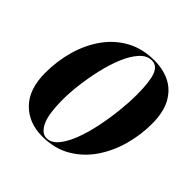

<svg xmlns="http://www.w3.org/2000/svg" viewBox="-188 -888 1061 1061"><g transform="rotate(45 342.5 -357.0)"><path d="M290 11Q184 11 118.5 -56Q53 -123 53 -250Q53 -343 77.5 -428.5Q102 -514 150 -581Q198 -648 268.5 -686.5Q339 -725 432 -725Q500 -725 553.5 -698.5Q607 -672 638.5 -615Q670 -558 670 -466Q670 -381 646.5 -296Q623 -211 576 -142Q529 -73 457.5 -31Q386 11 290 11ZM313 1Q350 1 379.5 -34Q409 -69 431 -126.5Q453 -184 467.5 -253.5Q482 -323 489.5 -392.5Q497 -462 497 -520Q497 -624 479.5 -669.5Q462 -715 422 -715Q383 -715 351.5 -680Q320 -645 296.5 -588.5Q273 -532 257.5 -465Q242 -398 234 -332.5Q226 -267 226 -216Q226 -98 251 -48.5Q276 1 313 1Z"/></g></svg>

Font: Noto Serif Display ExtraCondensed Black
Style: Italic
Weight: 900
Width: 2
Italic angle: -12°
Designer: Monotype Design Team
Foundry: Monotype Imaging Inc.
Version: Version 2.009